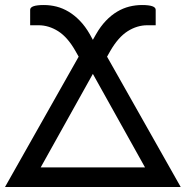

<svg xmlns="http://www.w3.org/2000/svg" viewBox="-32 -744 739 764"><path d="M545 -78 337.5 -450 130 -78ZM687 0H-12L281 -518.5L268 -541.5Q237 -596 199.5 -619.8Q162 -643.5 121.5 -643.5H88V-705Q88 -724 142.5 -724Q168 -724 192.8 -717.8Q217.5 -711.5 241 -697.5Q264.5 -683.5 286 -661.2Q307.5 -639 325.5 -607.5L337.5 -585.5L350 -607.5Q368 -639 389.2 -661.2Q410.5 -683.5 434 -697.5Q457.5 -711.5 482.5 -717.8Q507.5 -724 533 -724Q587.5 -724 587.5 -705V-643.5H554Q513.5 -643.5 476 -619.8Q438.5 -596 407 -541.5L394 -518.5Z"/></svg>

Font: Lato-Regular
Style: Regular
Weight: 400
Designer: Lukasz Dziedzic with Adam Twardoch and Botio Nikoltchev
Foundry: tyPoland Lukasz Dziedzic
Version: Version 2.015; 2015-08-06; http://www.latofonts.com/